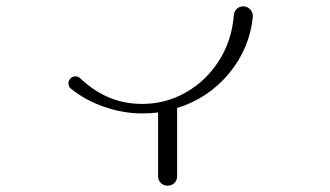

<svg xmlns="http://www.w3.org/2000/svg" viewBox="-20 -567 1040 606"><path d="M204 -287Q196 -293 196 -304Q196 -313 202.5 -319.5Q209 -326 218 -326Q227 -326 233 -320Q278 -278 326 -258.5Q374 -239 429 -239Q503 -239 567 -275.5Q631 -312 671.5 -376Q712 -440 718 -519Q719 -531 727.5 -539Q736 -547 748 -547Q760 -547 769 -538Q778 -529 778 -516V-514Q768 -414 703 -335.5Q638 -257 539 -226V-11Q539 2 530.5 10.5Q522 19 509 19Q496 19 487.5 10.5Q479 2 479 -11V-212Q455 -209 429 -209Q369 -209 309.5 -229.5Q250 -250 204 -287Z"/></svg>

Font: GL-CurulMinamoto Light
Style: Regular
Weight: 300
Designer: Eunice (kana); Ryoko NISHIZUKA 西塚涼子 (ideographs); Frank Grießhammer (Latin, Greek & Cyrillic); Wenlong ZHANG
Foundry: Gutenberg Labo; Adobe
Version: Version 1.002